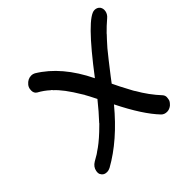

<svg xmlns="http://www.w3.org/2000/svg" viewBox="-163 -885 1075 1075"><g transform="rotate(-45 374.0 -348.0)"><path d="M117 -2Q90 -2 79 -26Q77 -32 77 -39Q77 -44 78 -49Q83 -77 110 -93L146 -114L156 -121Q157 -121 157 -122Q195 -146 244 -192L279 -226V-227Q324 -275 368 -330Q344 -378 334 -395V-396L327 -407Q270 -503 225 -542L226 -543L219 -549H218Q190 -575 155 -594Q139 -604 139 -625Q139 -630 140 -637Q142 -650 151 -661Q171 -685 199 -685Q211 -685 222 -679Q354 -599 440 -422Q647 -694 708 -694Q728 -694 740 -680Q748 -669 748 -655Q748 -650 747 -645Q743 -625 726 -611Q693 -583 664 -553Q660 -549 660 -548Q647 -535 608 -491Q575 -451 510 -367Q498 -350 485 -334Q503 -295 534 -238L543 -221L548 -213V-212H549Q588 -143 642 -85Q650 -75 650 -63Q650 -58 649 -53L647 -42Q644 -31 628 -16Q611 -3 593 -3Q572 -3 559 -16Q488 -90 412 -243Q283 -87 143 -9Q129 -2 117 -2Z"/></g></svg>

Font: Bad Comic
Style: Italic
Weight: 400
Italic angle: -11°
Designer: GGBotNet
Foundry: GGBotNet
Version: 0.95